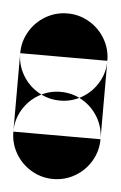

<svg xmlns="http://www.w3.org/2000/svg" viewBox="-38 -230 276 439"><g transform="rotate(5 100.0 -10.0)"><path d="M0 -100H200V80H0ZM100 -200Q73 -200 50 -186.5Q27 -173 13.5 -150Q0 -127 0 -100Q0 -73 13.5 -50Q27 -27 50 -13.5Q73 0 100 0Q127 0 150 -13.5Q173 -27 186.5 -50Q200 -73 200 -100Q200 -127 186.5 -150Q173 -173 150 -186.5Q127 -200 100 -200ZM100 -20Q73 -20 50 -6.5Q27 7 13.5 30Q0 53 0 80Q0 107 13.5 130Q27 153 50 166.5Q73 180 100 180Q127 180 150 166.5Q173 153 186.5 130Q200 107 200 80Q200 53 186.5 30Q173 7 150 -6.5Q127 -20 100 -20Z"/></g></svg>

Font: Wavefont ExtraBold
Style: Regular
Weight: 800
Monospace: yes
Version: Version 3.005;gftools[0.9.33]